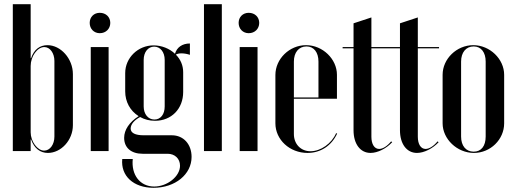

<svg xmlns="http://www.w3.org/2000/svg" viewBox="-20 -719 2455 914"><path d="M41 0H126V-55H128C143 -12 172 9 208 9C271 9 327 -52 327 -123V-366C327 -440 269 -504 206 -504C170 -504 142 -484 128 -442H126V-699H41ZM126 -405C126 -451 158 -495 191 -495C218 -495 239 -466 239 -429V-69C239 -31 218 -2 190 -2C158 -2 126 -46 126 -89Z M407 -610C407 -582 427 -561 455 -561C484 -561 505 -582 505 -610C505 -638 484 -658 455 -658C427 -658 407 -638 407 -610ZM412 -495V0H497V-495Z M711 175C814 175 892 111 892 28C892 -32 854 -75 798 -75H664C624 -75 602 -86 602 -107C602 -127 619 -147 647 -162C668 -150 692 -144 718 -144C796 -144 852 -201 852 -281V-375C852 -407 840 -436 817 -459C823 -463 833 -465 844 -465C858 -465 872 -462 884 -458V-512C848 -512 822 -494 813 -463C787 -488 749 -503 711 -503C637 -503 576 -444 576 -371V-284C576 -235 599 -192 640 -166C596 -138 571 -101 571 -63C571 -16 604 13 659 13H778C812 13 837 36 837 70C837 121 776 169 714 169C647 169 604 114 612 38H562C554 118 615 175 711 175ZM664 -212V-434C664 -471 685 -497 714 -497C743 -497 764 -471 764 -434V-212C764 -175 745 -150 715 -150C685 -150 664 -176 664 -212Z M951 0H1036V-699H951Z M1116 -610C1116 -582 1136 -561 1164 -561C1193 -561 1214 -582 1214 -610C1214 -638 1193 -658 1164 -658C1136 -658 1116 -638 1116 -610ZM1121 -495V0H1206V-495Z M1291 -362V-132C1291 -54 1359 9 1444 9C1506 9 1558 -25 1585 -83L1580 -85C1559 -36 1507 1 1458 1C1412 1 1379 -33 1379 -81V-249H1584V-363C1584 -438 1516 -504 1437 -504C1358 -504 1291 -439 1291 -362ZM1379 -255V-426C1379 -469 1402 -498 1439 -498C1474 -498 1496 -470 1496 -426V-255Z M1744 9C1778 9 1819 -12 1847 -42L1842 -46C1823 -23 1802 -10 1785 -10C1762 -10 1748 -33 1748 -68V-489H1849V-495H1748V-636L1663 -608V-495H1611V-489H1663V-99C1663 -34 1695 9 1744 9Z M1965 9C1999 9 2040 -12 2068 -42L2063 -46C2044 -23 2023 -10 2006 -10C1983 -10 1969 -33 1969 -68V-489H2070V-495H1969V-636L1884 -608V-495H1832V-489H1884V-99C1884 -34 1916 9 1965 9Z M2233 -504C2154 -504 2087 -439 2087 -363V-132C2087 -57 2156 9 2236 9C2315 9 2380 -55 2380 -132V-363C2380 -438 2312 -504 2233 -504ZM2235 -498C2270 -498 2292 -470 2292 -426V-69C2292 -24 2271 3 2235 3C2198 3 2175 -25 2175 -69V-426C2175 -469 2198 -498 2235 -498Z"/></svg>

Font: Moniqa SemBd Display
Style: Regular
Weight: 600
Designer: Rajesh Rajput
Foundry: Rajesh Rajput
Version: Version 1.000